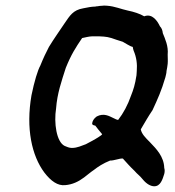

<svg xmlns="http://www.w3.org/2000/svg" viewBox="-20 -680 610 671"><path d="M90 -347C70 -231 91 -136 135 -77C158 -47 182 -30 208 -33C233 -35 254 -45 274 -60C286 -69 296 -78 308 -86C322 -97 340 -109 365 -119C377 -118 398 -127 409 -126C410 -126 410 -125 412 -123C420 -114 437 -95 450 -83C461 -70 467 -68 479 -53C492 -37 507 -29 519 -29C541 -29 548 -53 554 -72C556 -80 556 -87 554 -93C553 -133 526 -160 504 -183C488 -199 475 -212 472 -228C485 -250 498 -273 513 -295C531 -334 544 -362 558 -410C560 -418 562 -426 562 -432C564 -441 565 -449 566 -457C567 -468 566 -479 566 -489C569 -519 557 -544 549 -564C548 -574 545 -582 539 -588C530 -607 512 -634 484 -623C469 -632 447 -639 427 -643C403 -648 382 -658 354 -660C349 -660 344 -661 339 -660C332 -660 326 -659 320 -658C318 -658 315 -658 313 -657C300 -657 286 -654 271 -651C235 -645 224 -625 206 -599C188 -572 168 -544 151 -516C141 -497 131 -476 121 -451C112 -435 100 -396 90 -347ZM176 -301C180 -354 195 -396 210 -443C229 -490 244 -513 267 -547C277 -549 292 -553 302 -553H327C351 -552 360 -551 387 -541C395 -539 401 -536 409 -534C417 -530 434 -518 444 -516C444 -512 446 -507 447 -503C457 -480 460 -456 458 -432C457 -427 458 -422 457 -417C452 -384 446 -366 438 -346C427 -314 411 -284 393 -261C389 -261 383 -264 375 -268C362 -274 343 -286 318 -273C308 -266 302 -256 302 -247C303 -244 306 -242 313 -241C316 -237 318 -234 323 -228L337 -211C337 -209 329 -204 326 -202C311 -192 295 -184 280 -176C265 -171 251 -163 231 -163C222 -163 213 -167 206 -170C177 -184 168 -251 176 -301Z"/></svg>

Font: Vapor
Style: Obl
Weight: 400
Foundry: Cannot Into Space Fonts
Version: Version 0.179